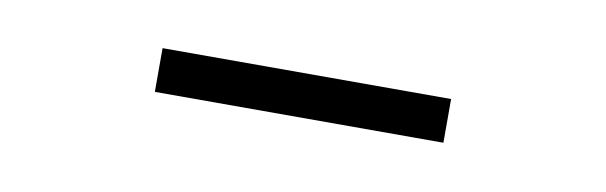

<svg xmlns="http://www.w3.org/2000/svg" viewBox="-23 -742 546 173"><g transform="rotate(10 250.0 -656.0)"><path d="M118 -636V-676H382V-636Z"/></g></svg>

Font: Nunito Sans 10pt SemiCondensed ExtraLight
Style: Regular
Weight: 250
Width: 4
Designer: Vernon Adams
Foundry: Vernon Adams
Version: Version 3.101;gftools[0.9.27]